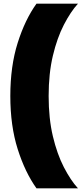

<svg xmlns="http://www.w3.org/2000/svg" viewBox="-20 -812 447 1042"><path d="M244 -291Q244 -169 267 -72.2Q290 24.5 326.5 95.2Q363 166 403 210H178Q116 123.5 76 -2.8Q36 -129 36 -291Q36 -453 76 -579.5Q116 -706 178 -792H403Q363 -748 326.5 -677.2Q290 -606.5 267 -509.8Q244 -413 244 -291Z"/></svg>

Font: Hepta Slab ExtraLight Black
Style: Regular
Weight: 900
Version: Version 1.102